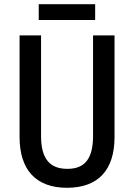

<svg xmlns="http://www.w3.org/2000/svg" viewBox="-20 -882 637 912"><path d="M432 -862H164V-787H432ZM524 -231V-714H422V-237C422 -128 383 -80 300 -80C218 -80 175 -126 175 -236V-714H73V-231C73 -74 152 10 298 10C448 10 524 -76 524 -231Z"/></svg>

Font: Noto Sans Gujarati Condensed Medium
Style: Regular
Weight: 500
Width: 3
Designer: Jelle Bosma - Monotype Design Team, Universal Thirst
Foundry: Monotype Imaging Inc.
Version: Version 2.106